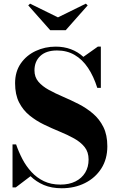

<svg xmlns="http://www.w3.org/2000/svg" viewBox="-20 -1015 645 1050"><path d="M317.5 14.5Q262 14.5 220 -3.2Q178 -21 147 -51.5L66 10H48.5V-225.5H68Q82 -184.5 102.5 -145.2Q123 -106 152 -74.5Q181 -43 220 -24.2Q259 -5.5 310.5 -5.5Q358 -5.5 392.5 -22.8Q427 -40 445.8 -70.8Q464.5 -101.5 464.5 -142.5Q464.5 -183.5 442.8 -210.8Q421 -238 385 -258Q349 -278 306.2 -295.5Q263.5 -313 220.5 -333.8Q177.5 -354.5 141.8 -383.5Q106 -412.5 84.2 -455.2Q62.5 -498 62.5 -560Q62.5 -623 93.5 -667.8Q124.5 -712.5 175.2 -736.2Q226 -760 284.5 -760Q329.5 -760 367.8 -745.8Q406 -731.5 436 -704L515 -760H531.5V-534.5H512Q492 -598 461.2 -644Q430.5 -690 388.2 -714.5Q346 -739 292 -739Q232.5 -739 200.5 -709Q168.5 -679 168.5 -630Q168.5 -593.5 190 -568.2Q211.5 -543 247 -523.5Q282.5 -504 325.2 -485.8Q368 -467.5 410.5 -445.8Q453 -424 488.5 -393.8Q524 -363.5 545.5 -320.2Q567 -277 567 -215Q567 -145 534 -93.5Q501 -42 444.5 -13.8Q388 14.5 317.5 14.5ZM254.5 -850 134.5 -985.5 144.5 -995 297 -920 449.5 -995 459.5 -985.5 339.5 -850Z"/></svg>

Font: Bodoni Moda
Style: Bold
Weight: 700
Designer: Owen Earl
Foundry: indestructible type
Version: Version 2.005